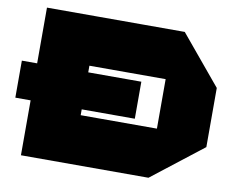

<svg xmlns="http://www.w3.org/2000/svg" viewBox="-79 -833 1142 940"><g transform="rotate(10 491.5 -363.0)"><path d="M5 -269V-453H599V-269ZM335 -486V-730H766L968 -487V-486ZM81 4V-240H714V4ZM81 -240V-730H335V-240ZM714 4V-486H968V-193L715 4Z"/></g></svg>

Font: Foldit Thin Black
Style: Regular
Weight: 900
Version: Version 1.003